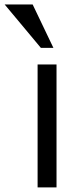

<svg xmlns="http://www.w3.org/2000/svg" viewBox="-98 -817 328 837"><path d="M0 0ZM65.9 0V-536.1H148.4V0ZM80.1 -608.4 -77.6 -797.4H44.4L134.8 -608.4Z"/></svg>

Font: Oxygen
Style: Normal
Weight: 400
Designer: Vernon Adams
Foundry: Vernon Adams
Version: Version Release 0.2.2 webfont; ttfautohint (v0.8.52-bc40) -l